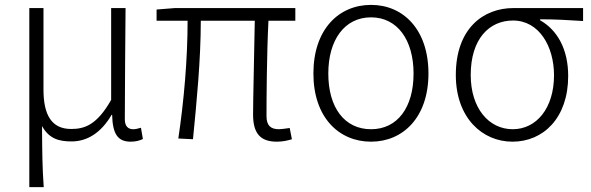

<svg xmlns="http://www.w3.org/2000/svg" viewBox="-20 -567 2420 786"><path d="M100 199H159C153 111 153 66 152 -51C181 1 221 12 273 12C336 12 393 -22 437 -97H439C441 -20 461 13 515 13C537 13 553 8 565 2L557 -44C543 -40 535 -38 525 -38C505 -38 491 -50 491 -78C491 -225 493 -379 494 -534H435V-158C376 -54 325 -39 271 -39C191 -39 158 -97 158 -200V-534H100Z M1113 13C1139 13 1158 8 1175 3L1166 -43C1144 -40 1131 -38 1122 -38C1087 -38 1071 -54 1071 -92C1071 -155 1072 -348 1079 -482H1189V-534H696L621 -528V-482H748C748 -326 733 -154 710 0L770 3C785 -150 802 -322 802 -482H1023C1021 -352 1016 -164 1016 -98C1016 -22 1045 13 1113 13Z M1499 13C1631 13 1734 -88 1734 -266C1734 -446 1631 -547 1499 -547C1366 -547 1263 -446 1263 -266C1263 -88 1366 13 1499 13ZM1499 -38C1390 -38 1324 -127 1324 -266C1324 -403 1390 -496 1499 -496C1607 -496 1673 -403 1673 -266C1673 -127 1607 -38 1499 -38Z M2078 13C2204 13 2306 -84 2306 -256C2306 -365 2262 -444 2191 -484V-488C2252 -488 2306 -485 2367 -481V-534H2082C1958 -534 1846 -450 1846 -260C1846 -85 1954 13 2078 13ZM2079 -38C1981 -38 1907 -124 1907 -260C1907 -408 1983 -483 2080 -483C2187 -483 2248 -377 2248 -259C2248 -124 2176 -38 2079 -38Z"/></svg>

Font: Noto Sans HK Light
Style: Regular
Weight: 300
Designer: Ryoko NISHIZUKA 西塚涼子 (kana, bopomofo & ideographs); Paul D. Hunt (Latin, Greek & Cyrillic); Sandoll Communications 산돌커뮤니
Foundry: Adobe
Version: Version 2.004;hotconv 1.0.118;makeotfexe 2.5.65603